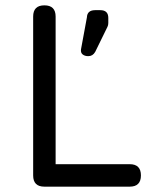

<svg xmlns="http://www.w3.org/2000/svg" viewBox="-20 -698 581 718"><path d="M146 0Q104 0 104 -42V-636Q104 -678 146 -678Q188 -678 188 -636V-84H465Q507 -84 507 -42Q507 0 465 0ZM310 -488Q297 -488 289 -494.5Q281 -501 283 -514L305 -633Q306 -660 336 -660H355Q385 -660 385 -631V-612Q385 -604 382 -598L336 -504Q327 -488 310 -488Z"/></svg>

Font: Jura
Style: Bold
Weight: 700
Designer: Daniel Johnson, Alexei Vanyashin
Foundry: Daniel Johnson
Version: Version 5.103